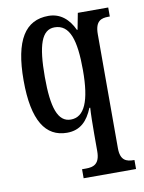

<svg xmlns="http://www.w3.org/2000/svg" viewBox="-87 -607 677 902"><g transform="rotate(-10 251.5 -156.0)"><path d="M238 234H488V191H486C450 191 421 182 421 123V-421C421 -484 450 -493 484 -493H491V-536H346L331 -458H328C304 -510 265 -546 207 -546C97 -546 40 -460 40 -267C40 -75 97 10 199 10C263 10 298 -28 322 -87H326C324 -62 323 -4 323 39V120C323 182 292 191 257 191H238ZM227 -48C165 -48 141 -120 141 -266C141 -418 165 -488 226 -488C299 -488 323 -410 323 -267C323 -119 292 -48 227 -48Z"/></g></svg>

Font: Noto Serif Khmer ExtraCondensed Medium
Style: Regular
Weight: 500
Width: 2
Designer: Danh Hong and the Monotype Design Team
Foundry: Monotype Imaging Inc.
Version: Version 2.004